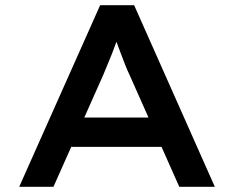

<svg xmlns="http://www.w3.org/2000/svg" viewBox="-20 -720 902 740"><path d="M54 0 366 -700H497L808 0H671L479 -432Q471 -448 462.5 -470Q454 -492 445 -515.5Q436 -539 428 -561.5Q420 -584 414 -602L444 -603Q437 -582 429 -559.5Q421 -537 412 -514Q403 -491 394 -470Q385 -449 377 -429L186 0ZM194 -154 240 -267H614L646 -154Z"/></svg>

Font: Lexend Giga Medium
Style: Regular
Weight: 500
Designer: Bonnie Shaver-Troup, Thomas Jockin
Foundry: Lexend
Version: Version 1.007